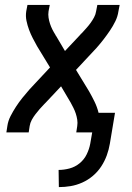

<svg xmlns="http://www.w3.org/2000/svg" viewBox="-20 -540 540 783"><path d="M220 223 219 153Q241 153 263.5 147Q286 141 304.5 126Q323 111 333.5 89.5Q344 68 348 46L356 0H291L295 -26Q297 -39 295 -52Q293 -65 289 -77Q285 -89 279.5 -100Q274 -111 268 -122Q267 -123 266.5 -124.5Q266 -126 265 -127L229 -188L166 -121Q164 -119 163 -118Q162 -117 161 -116Q151 -106 142 -95.5Q133 -85 124.5 -74Q116 -63 109.5 -51Q103 -39 101 -26L97 0H6L10 -26Q13 -47 23 -66.5Q33 -86 45 -104.5Q57 -123 71 -140.5Q85 -158 100 -175L184 -265L131 -352Q122 -368 113.5 -384.5Q105 -401 98.5 -418.5Q92 -436 88 -455Q84 -474 87 -494L92 -520H183L178 -494Q176 -481 178 -468Q180 -455 184 -443Q188 -431 193.5 -420Q199 -409 206 -398Q206 -397 207 -395.5Q208 -394 209 -393L245 -332L308 -399Q309 -401 310 -402Q311 -403 313 -404Q322 -414 331.5 -424.5Q341 -435 349 -446Q357 -457 363.5 -469Q370 -481 372 -494L377 -520H468L463 -494Q460 -473 450.5 -453.5Q441 -434 428.5 -415.5Q416 -397 402.5 -379.5Q389 -362 374 -345L290 -255L343 -168Q355 -147 365.5 -125.5Q376 -104 382 -80H449L428 46Q424 70 415.5 93.5Q407 117 393 138.5Q379 160 359 177Q339 194 315.5 204.5Q292 215 268 219Q244 223 220 223Z"/></svg>

Font: Iosevka Term Curly Md Obl
Style: Regular
Weight: 500
Italic angle: -9°
Designer: Belleve Invis
Foundry: Belleve Invis
Version: Version 32.3.0